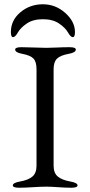

<svg xmlns="http://www.w3.org/2000/svg" viewBox="-20 -874 423 899"><path d="M63 -721Q51 -700 41 -700Q31 -700 31 -724Q31 -779 75.5 -816.5Q120 -854 181 -854Q240 -854 285.5 -813.5Q331 -773 331 -724Q331 -700 321 -700Q311 -700 299 -721Q286 -744 256.5 -764Q227 -784 181 -784Q135 -784 105.5 -764Q76 -744 63 -721ZM151 -550Q151 -585 136.5 -600Q122 -615 84 -622Q51 -628 51 -642Q51 -653 80 -653Q108 -653 141.5 -651.5Q175 -650 197 -650Q217 -650 247.5 -651.5Q278 -653 306 -653Q335 -653 335 -642Q335 -628 302 -622Q263 -615 247 -599.5Q231 -584 231 -550V-98Q231 -64 250.5 -47.5Q270 -31 310 -24Q343 -18 343 -6Q343 5 314 5Q286 5 252.5 2.5Q219 0 197 0Q172 0 134 2.5Q96 5 69 5Q40 5 40 -6Q40 -18 73 -24Q113 -31 132 -47.5Q151 -64 151 -98Z"/></svg>

Font: EB Garamond
Style: SC
Weight: 400
Version: Version 000.010